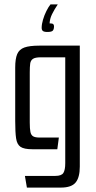

<svg xmlns="http://www.w3.org/2000/svg" viewBox="-20 -677 436 871"><path d="M102 174 93 121H231Q259 121 267.5 107.5Q276 94 276 63V-417H165Q140 -417 129.5 -410Q119 -403 117 -388.5Q115 -374 115 -348V-121Q115 -93 118 -78.5Q121 -64 130.5 -58.5Q140 -53 160 -53H247L240 0H126Q89 0 73 -11Q57 -22 53 -49.5Q49 -77 49 -128V-371Q49 -410 58 -431.5Q67 -453 90.5 -461.5Q114 -470 159 -470H342V79Q342 128 323 151Q304 174 256 174ZM195 -532Q180 -532 174.5 -536.5Q169 -541 169 -551Q169 -567 175 -587.5Q181 -608 190.5 -627Q200 -646 209 -657H242Q226 -633 216 -612.5Q206 -592 205 -571Q218 -571 221.5 -567.5Q225 -564 225 -558Q225 -544 219.5 -538Q214 -532 195 -532Z"/></svg>

Font: Smooch Sans Thin Medium
Style: Regular
Weight: 500
Version: Version 1.010